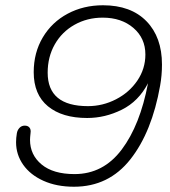

<svg xmlns="http://www.w3.org/2000/svg" viewBox="-20 -711 647 729"><path d="M595 -466Q595 -425 588 -386Q557 -210 475 -106Q393 -2 261 -2Q195 -2 145 -24.5Q95 -47 68 -85.5Q41 -124 41 -171Q41 -187 44 -205Q46 -217 54 -225.5Q62 -234 74 -234Q86 -234 92 -226.5Q98 -219 96 -206Q94 -188 94 -180Q94 -123 138 -86.5Q182 -50 263 -50Q372 -50 442 -143Q512 -236 542 -395Q506 -326 442.5 -294.5Q379 -263 311 -263Q216 -263 162 -307.5Q108 -352 108 -437Q108 -511 142.5 -569Q177 -627 237 -659Q297 -691 371 -691Q477 -691 536 -630.5Q595 -570 595 -466ZM532 -504Q532 -566 486.5 -605Q441 -644 370 -644Q311 -644 263 -617Q215 -590 188 -542.5Q161 -495 161 -435Q161 -308 314 -308Q370 -308 420.5 -334Q471 -360 501.5 -405Q532 -450 532 -504Z"/></svg>

Font: Mali Light
Style: Italic
Weight: 300
Italic angle: -10°
Version: Version 1.000; ttfautohint (v1.6)